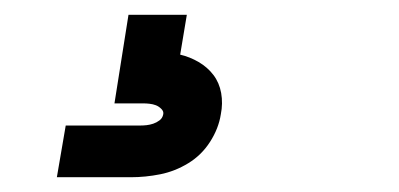

<svg xmlns="http://www.w3.org/2000/svg" viewBox="-20 -20 540 260"><path d="M57 220 69 150H169Q174 150 178.5 149.5Q183 149 187.5 147.5Q192 146 196 143Q200 140 201 135Q202 131 198.5 127.5Q195 124 191 122.5Q187 121 182.5 120.5Q178 120 174 120H135L154 0H233L224 54Q237 57 249 64Q261 71 269 81.5Q277 92 279.5 106Q282 120 279 135Q276 154 264.5 172Q253 190 235 201Q217 212 197 216Q177 220 157 220Z"/></svg>

Font: Iosevka Curly Slab Oblique
Style: Regular
Weight: 400
Italic angle: -9°
Monospace: yes
Designer: Belleve Invis
Foundry: Belleve Invis
Version: Version 11.1.0; ttfautohint (v1.8.3)